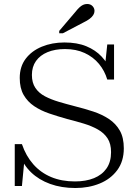

<svg xmlns="http://www.w3.org/2000/svg" viewBox="-20 -933 686 963"><path d="M356 -23Q411 -23 451.5 -39.5Q492 -56 514.5 -88.5Q537 -121 537 -170Q537 -212 519.5 -239Q502 -266 471 -283.5Q440 -301 400.5 -313Q361 -325 317 -336Q271 -349 228 -363.5Q185 -378 151.5 -400.5Q118 -423 98.5 -457Q79 -491 79 -542Q79 -599 109 -638.5Q139 -678 190 -699Q241 -720 303 -720Q367 -720 413 -701Q459 -682 489.5 -649.5Q520 -617 535 -577L506 -596L518 -710H552V-534H518Q505 -578 476.5 -612.5Q448 -647 405 -667Q362 -687 306 -687Q256 -687 218.5 -671.5Q181 -656 160.5 -627Q140 -598 140 -557Q140 -518 157.5 -492Q175 -466 205.5 -450Q236 -434 274.5 -422.5Q313 -411 356 -400Q404 -388 448 -373.5Q492 -359 526.5 -336Q561 -313 581 -278Q601 -243 601 -189Q601 -124 568 -79.5Q535 -35 480 -12.5Q425 10 358 10Q288 10 231.5 -10.5Q175 -31 136 -68.5Q97 -106 79 -158L103 -136L90 0H54V-210H90Q110 -151 147 -109Q184 -67 236.5 -45Q289 -23 356 -23ZM357 -872 277 -778V-766H295L398 -820Q417 -829 429.5 -838.5Q442 -848 448 -858Q454 -868 454 -878Q454 -892 444 -902.5Q434 -913 417 -913Q406 -913 396.5 -908.5Q387 -904 377.5 -895Q368 -886 357 -872Z"/></svg>

Font: Roboto Serif 120pt Expanded Light
Style: Regular
Weight: 300
Width: 7
Designer: Greg Gazdowicz
Foundry: Commercial Type
Version: Version 1.008